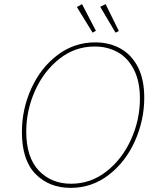

<svg xmlns="http://www.w3.org/2000/svg" viewBox="-20 -903 776 929"><path d="M86 -264Q86 -375 131.5 -475Q177 -575 258 -636.5Q339 -698 441 -698Q508 -698 561.5 -669Q615 -640 646.5 -580Q678 -520 678 -430Q678 -322 633 -221Q588 -120 506.5 -57Q425 6 322 6Q218 6 152 -61Q86 -128 86 -264ZM657 -426Q657 -509 628 -566Q599 -623 549.5 -650.5Q500 -678 438 -678Q343 -678 267.5 -618.5Q192 -559 149.5 -464Q107 -369 107 -266Q107 -142 167.5 -78Q228 -14 324 -14Q419 -14 495 -73.5Q571 -133 614 -228Q657 -323 657 -426ZM444 -754 428 -745 352 -869 377 -883ZM555 -753 539 -745 465 -870 491 -883Z"/></svg>

Font: Bitter Pro Thin
Style: Italic
Weight: 250
Italic angle: -9°
Designer: Sol Matas, and Bitter project Authors
Foundry: Sol Matas
Version: Version 1.010